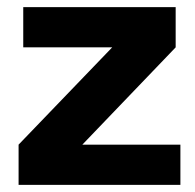

<svg xmlns="http://www.w3.org/2000/svg" viewBox="-20 -516 545 536"><path d="M31.9 0V-112.2L293.2 -383.8H44.9V-496H470.4V-383.8L209.9 -112.2H483.6V0Z"/></svg>

Font: Atkinson Hyperlegible Next
Style: Regular
Weight: 400
Designer: Elliott Scott, Megan Eiswerth, Linus Boman, Theodore Petrosky, Letters from Sweden
Foundry: Applied Design Works, Letters from Sweden
Version: Version 2.001